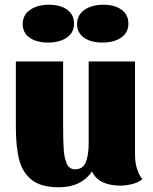

<svg xmlns="http://www.w3.org/2000/svg" viewBox="-20 -770 645 812"><path d="M582 -12Q567 1 540.5 8Q514 15 490 15Q397 15 369 -45Q324 22 228 22Q154 22 114.5 -9Q75 -40 61 -95Q47 -150 47 -236V-510H247V-241Q247 -174 249.5 -137.5Q252 -101 262.5 -77.5Q273 -54 297 -54Q331 -54 343 -84.5Q355 -115 355 -162V-510H551V-117Q551 -52 582 -12ZM293 -670Q293 -632 262.5 -611Q232 -590 183 -590Q135 -590 105.5 -610.5Q76 -631 76 -668Q76 -707 107.5 -728.5Q139 -750 187 -750Q235 -750 264 -729Q293 -708 293 -670ZM523 -670Q523 -632 492.5 -611Q462 -590 413 -590Q365 -590 335.5 -610.5Q306 -631 306 -668Q306 -707 337.5 -728.5Q369 -750 417 -750Q465 -750 494 -729Q523 -708 523 -670Z"/></svg>

Font: Sansita ExtraBold
Style: Regular
Weight: 800
Designer: Pablo Cosgaya
Foundry: Omnibus-Type
Version: Version 1.006